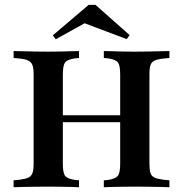

<svg xmlns="http://www.w3.org/2000/svg" viewBox="-20 -785 767 805"><path d="M121 -369.4V-472.6Q121 -498.4 116.1 -511.7Q111.3 -525 98.8 -531Q86.3 -537.1 62.1 -539.5L37.1 -541.9V-571Q52.4 -571 74.6 -570.2Q96.8 -569.4 122.2 -569Q147.6 -568.5 171.8 -568.5H181.5H191.1Q212.9 -568.5 235.5 -569Q258.1 -569.4 277.8 -570.2Q297.6 -571 311.3 -571V-541.9L294.4 -540.3Q262.1 -535.5 252.8 -523Q243.5 -510.5 243.5 -472.6V-369.4ZM483.9 -201.6V-472.6Q483.9 -510.5 474.6 -523Q465.3 -535.5 433.1 -540.3L415.3 -541.9V-571Q429.8 -571 449.6 -570.2Q469.4 -569.4 491.9 -569Q514.5 -568.5 536.3 -568.5H545.2H555.6Q579.8 -568.5 604.8 -569Q629.8 -569.4 652.4 -570.2Q675 -571 690.3 -571V-541.9L665.3 -539.5Q641.1 -537.1 628.2 -531Q615.3 -525 610.9 -511.7Q606.5 -498.4 606.5 -472.6V-201.6ZM171.8 -2.4Q147.6 -2.4 122.2 -2Q96.8 -1.6 74.6 -1.2Q52.4 -0.8 37.1 0V-29L62.1 -31.5Q86.3 -34.7 98.8 -40.3Q111.3 -46 116.1 -59.7Q121 -73.4 121 -98.4V-369.4H243.5V-98.4Q243.5 -60.5 252.8 -48Q262.1 -35.5 294.4 -30.6L311.3 -29V0Q297.6 -0.8 277.8 -1.2Q258.1 -1.6 235.5 -2Q212.9 -2.4 190.3 -2.4H181.5ZM193.5 -272.6V-301.6H533.1V-272.6ZM536.3 -2.4Q514.5 -2.4 491.9 -2Q469.4 -1.6 449.6 -1.2Q429.8 -0.8 415.3 0V-29L433.1 -30.6Q464.5 -35.5 474.2 -48Q483.9 -60.5 483.9 -98.4V-201.6H606.5V-98.4Q606.5 -73.4 610.9 -59.7Q615.3 -46 628.2 -40.3Q641.1 -34.7 665.3 -31.5L690.3 -29V0Q675 -0.8 652.4 -1.2Q629.8 -1.6 604.8 -2Q579.8 -2.4 555.6 -2.4H545.2ZM213.7 -620.2 201.6 -637.1 351.6 -764.5H380.6L523.4 -637.9L511.3 -621L301.6 -700L371.8 -708.1Z"/></svg>

Font: Playfair 5pt SemiExpanded Light
Style: Bold
Weight: 700
Version: Version 2.203